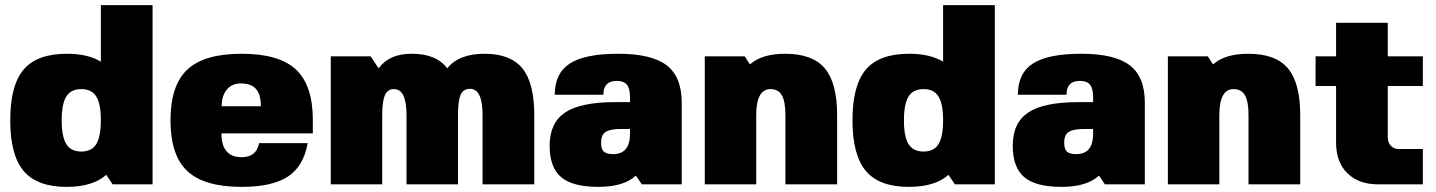

<svg xmlns="http://www.w3.org/2000/svg" viewBox="-20 -720 5608 750"><path d="M240 10Q125 10 72.5 -52Q20 -114 20 -250Q20 -387 72.5 -448.5Q125 -510 241 -510Q324 -510 374 -479V-700H576V0H420L395 -37Q342 10 240 10ZM298 -128Q338 -128 356 -157Q374 -186 374 -250Q374 -314 356 -343Q338 -372 298 -372Q257 -372 239 -343Q221 -314 221 -250Q221 -186 239 -157Q257 -128 298 -128Z M1202 -199H845Q845 -106 924 -106Q982 -106 992 -161H1182Q1166 -71 1105 -30.5Q1044 10 924 10Q778 10 712 -51.5Q646 -113 646 -250Q646 -387 712 -448.5Q778 -510 924 -510Q1070 -510 1136 -448.5Q1202 -387 1202 -251ZM921 -394Q886 -394 866 -370Q846 -346 846 -305H999Q999 -351 980 -372.5Q961 -394 921 -394Z M1519 -372Q1494 -372 1483.5 -348Q1473 -324 1473 -270V0H1272V-500H1428L1459 -453Q1500 -510 1588 -510Q1685 -510 1727 -453Q1772 -510 1873 -510Q1974 -510 2020.5 -453Q2067 -396 2067 -270V0H1865V-270Q1865 -373 1816 -373Q1789 -373 1779 -349Q1769 -325 1769 -270V0H1568V-270Q1568 -372 1519 -372Z M2464 -34Q2416 10 2318 10Q2217 10 2172 -28Q2127 -66 2127 -151Q2127 -240 2187.5 -280.5Q2248 -321 2382 -321H2441V-340Q2441 -374 2429 -389Q2417 -404 2389 -404Q2337 -404 2337 -350H2147Q2147 -434 2206 -472Q2265 -510 2395 -510Q2525 -510 2584 -465Q2643 -420 2643 -319V0H2487ZM2441 -216H2401Q2366 -216 2347 -205.5Q2328 -195 2328 -162Q2328 -137 2339 -127.5Q2350 -118 2375 -118Q2441 -118 2441 -198Z M2909 -469H2910Q2957 -510 3047 -510Q3154 -510 3202 -453Q3250 -396 3250 -270V0H3048V-270Q3048 -324 3034 -348Q3020 -372 2990 -372Q2934 -372 2934 -270V0H2733V-500H2889Z M3530 10Q3415 10 3362.5 -52Q3310 -114 3310 -250Q3310 -387 3362.5 -448.5Q3415 -510 3531 -510Q3614 -510 3664 -479V-700H3866V0H3710L3685 -37Q3632 10 3530 10ZM3588 -128Q3628 -128 3646 -157Q3664 -186 3664 -250Q3664 -314 3646 -343Q3628 -372 3588 -372Q3547 -372 3529 -343Q3511 -314 3511 -250Q3511 -186 3529 -157Q3547 -128 3588 -128Z M4273 -34Q4225 10 4127 10Q4026 10 3981 -28Q3936 -66 3936 -151Q3936 -240 3996.5 -280.5Q4057 -321 4191 -321H4250V-340Q4250 -374 4238 -389Q4226 -404 4198 -404Q4146 -404 4146 -350H3956Q3956 -434 4015 -472Q4074 -510 4204 -510Q4334 -510 4393 -465Q4452 -420 4452 -319V0H4296ZM4250 -216H4210Q4175 -216 4156 -205.5Q4137 -195 4137 -162Q4137 -137 4148 -127.5Q4159 -118 4184 -118Q4250 -118 4250 -198Z M4718 -469H4719Q4766 -510 4856 -510Q4963 -510 5011 -453Q5059 -396 5059 -270V0H4857V-270Q4857 -324 4843 -348Q4829 -372 4799 -372Q4743 -372 4743 -270V0H4542V-500H4698Z M5401 -184Q5401 -163 5413 -150.5Q5425 -138 5443 -138H5538V0H5363Q5287 0 5243 -43.5Q5199 -87 5199 -163V-384H5119V-500H5199V-631H5401V-500H5538V-384H5401Z"/></svg>

Font: Fivo Sans Black
Style: Regular
Weight: 900
Designer: Alexander Slobzheninov
Foundry: Alexander Slobzheninov
Version: 1.0